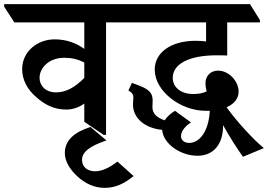

<svg xmlns="http://www.w3.org/2000/svg" viewBox="-72 -644 1294 927"><path d="M248 -115C281 -115 311 -127 335 -144V-56L428 7H440V-536H569V-547L519 -624H-52V-612L-3 -536H335V-408C299 -434 252 -454 192 -454C109 -454 35 -396 35 -310C35 -258 61 -211 102 -176C141 -141 186 -115 248 -115ZM119 -268C119 -317 165 -365 238 -365C275 -365 304 -358 335 -342V-268C291 -223 247 -198 199 -198C147 -198 119 -231 119 -268Z M433 263C482 263 524 246 573 206L495 136C459 164 422 183 387 183C354 183 324 165 324 128C324 88 365 60 442 34L365 -31C287 -6 241 33 241 95C241 135 266 175 302 208C338 241 382 263 433 263Z M882 108C954 108 1005 58 1005 -37V-40C1035 14 1069 68 1101 113L1202 71C1152 31 1069 -60 1022 -126C1063 -144 1080 -172 1080 -202C1080 -253 1032 -303 981 -303C944 -303 920 -277 920 -242C920 -230 922 -216 926 -203C910 -195 889 -190 861 -190C801 -190 762 -223 762 -268C762 -333 836 -377 975 -377C985 -377 1007 -377 1025 -376V-536H1183V-547L1135 -624H464V-612L513 -536H923V-444C907 -446 888 -447 872 -447C753 -447 675 -390 675 -308C675 -204 799 -109 921 -109C928 -109 935 -109 941 -109C935 -6 890 46 841 46C819 46 802 34 802 13C802 -12 824 -36 850 -53L773 -109C751 -96 734 -80 723 -63C682 -77 664 -98 664 -126C664 -138 665 -148 665 -159C665 -192 651 -210 607 -228L565 -244L548 -207C566 -197 572 -188 572 -172C572 -163 570 -154 570 -140C570 -69 634 -24 711 -17C715 48 797 108 882 108Z"/></svg>

Font: Noto Serif Devanagari SemiBold
Style: Regular
Weight: 600
Designer: Universal Thirst, Indian Type Foundry and the Monotype Design Team
Foundry: Monotype Imaging Inc.
Version: Version 2.004